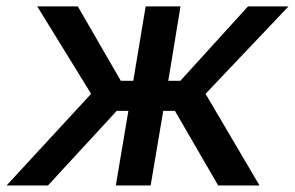

<svg xmlns="http://www.w3.org/2000/svg" viewBox="-29 -565 899 585"><path d="M-8.9 0 248.6 -279.1 84.5 -545.5H208.1L339.1 -318.9H377.1L414.8 -545.5H521L483.7 -318.9H520.6L726.6 -545.5H850.1L597.3 -279.1L761.7 0H635.7L503.9 -227.3H468.4L430 0H323.9L362.2 -227.3H326.7L117.2 0Z"/></svg>

Font: Karasuma Gothic
Style: Medium Italic
Weight: 500
Italic angle: 9.39998°
Designer: Rasmus Andersson / Ryoko Nishizuka
Foundry: Genbu
Version: Version 1.00